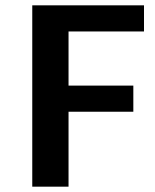

<svg xmlns="http://www.w3.org/2000/svg" viewBox="-20 -700 583 720"><path d="M237 -582V-379H480V-281H237V0H101V-680H520V-582Z"/></svg>

Font: MartelSansBold
Style: Bold
Weight: 700
Designer: Dan Reynolds and Mathieu Réguer
Foundry: Dan Reynolds and Mathieu Réguer
Version: Version 1.002; ttfautohint (v1.1) -l 5 -r 5 -G 72 -x 0 -D la